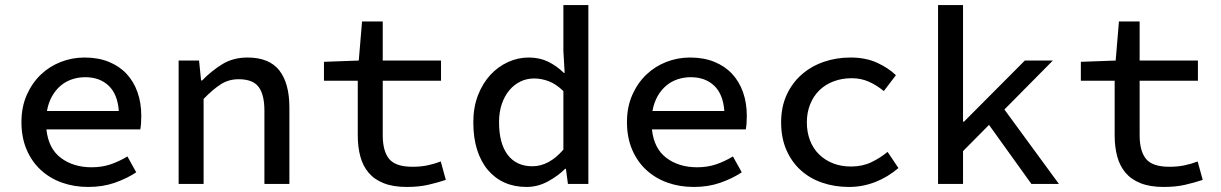

<svg xmlns="http://www.w3.org/2000/svg" viewBox="-20 -729 4840 761"><path d="M330 12Q274 12 226 -5Q178 -22 142 -55Q106 -88 85.5 -136Q65 -184 65 -245Q65 -305 86 -352.5Q107 -400 141.5 -433Q176 -466 221 -483.5Q266 -501 315 -501Q369 -501 411 -484Q453 -467 481.5 -436.5Q510 -406 525 -363.5Q540 -321 540 -270Q540 -254 539 -240Q538 -226 536 -216H164Q172 -140 221.5 -103Q271 -66 343 -66Q384 -66 418 -77.5Q452 -89 485 -109L520 -46Q482 -21 434.5 -4.5Q387 12 330 12ZM318 -423Q290 -423 265 -414.5Q240 -406 220 -389Q200 -372 186 -347Q172 -322 166 -289H451Q446 -356 410.5 -389.5Q375 -423 318 -423Z M688 0V-489H769L777 -410H781Q818 -448 861 -474.5Q904 -501 961 -501Q1047 -501 1087 -450Q1127 -399 1127 -303V0H1028V-290Q1028 -354 1005 -384.5Q982 -415 926 -415Q887 -415 856 -395.5Q825 -376 787 -337V0Z M1592 12Q1538 12 1500.5 -3Q1463 -18 1440.5 -45Q1418 -72 1408 -109.5Q1398 -147 1398 -193V-409H1264V-484L1402 -489L1415 -644H1497V-489H1728V-409H1497V-193Q1497 -130 1522.5 -99Q1548 -68 1615 -68Q1647 -68 1674 -73.5Q1701 -79 1727 -89L1747 -16Q1714 -5 1677 3.5Q1640 12 1592 12Z M2067 12Q2019 12 1980.5 -5Q1942 -22 1914 -55Q1886 -88 1871 -135.5Q1856 -183 1856 -244Q1856 -304 1874.5 -351.5Q1893 -399 1923.5 -432Q1954 -465 1993.5 -483Q2033 -501 2075 -501Q2118 -501 2151.5 -485Q2185 -469 2215 -440H2218L2213 -527V-709H2312V0H2231L2223 -60H2220Q2191 -31 2151 -9.5Q2111 12 2067 12ZM2090 -70Q2156 -70 2213 -136V-368Q2184 -396 2155 -407Q2126 -418 2097 -418Q2068 -418 2043 -406Q2018 -394 1999 -371.5Q1980 -349 1969 -317Q1958 -285 1958 -245Q1958 -160 1992.5 -115Q2027 -70 2090 -70Z M2730 12Q2674 12 2626 -5Q2578 -22 2542 -55Q2506 -88 2485.5 -136Q2465 -184 2465 -245Q2465 -305 2486 -352.5Q2507 -400 2541.5 -433Q2576 -466 2621 -483.5Q2666 -501 2715 -501Q2769 -501 2811 -484Q2853 -467 2881.5 -436.5Q2910 -406 2925 -363.5Q2940 -321 2940 -270Q2940 -254 2939 -240Q2938 -226 2936 -216H2564Q2572 -140 2621.5 -103Q2671 -66 2743 -66Q2784 -66 2818 -77.5Q2852 -89 2885 -109L2920 -46Q2882 -21 2834.5 -4.5Q2787 12 2730 12ZM2718 -423Q2690 -423 2665 -414.5Q2640 -406 2620 -389Q2600 -372 2586 -347Q2572 -322 2566 -289H2851Q2846 -356 2810.5 -389.5Q2775 -423 2718 -423Z M3345 12Q3288 12 3238.5 -5Q3189 -22 3153 -55Q3117 -88 3096.5 -135.5Q3076 -183 3076 -244Q3076 -305 3098 -353Q3120 -401 3158 -434Q3196 -467 3245.5 -484Q3295 -501 3351 -501Q3411 -501 3456 -480.5Q3501 -460 3531 -431L3483 -368Q3454 -392 3423 -405.5Q3392 -419 3356 -419Q3317 -419 3284 -406.5Q3251 -394 3227.5 -371Q3204 -348 3191 -315.5Q3178 -283 3178 -244Q3178 -205 3190.5 -172.5Q3203 -140 3226.5 -117Q3250 -94 3282 -81.5Q3314 -69 3353 -69Q3398 -69 3433.5 -86Q3469 -103 3498 -127L3541 -63Q3499 -27 3449 -7.5Q3399 12 3345 12Z M3698 0V-709H3797V-247H3801L4042 -489H4153L3961 -295L4177 0H4068L3900 -234L3797 -130V0Z M4592 12Q4538 12 4500.5 -3Q4463 -18 4440.5 -45Q4418 -72 4408 -109.5Q4398 -147 4398 -193V-409H4264V-484L4402 -489L4415 -644H4497V-489H4728V-409H4497V-193Q4497 -130 4522.5 -99Q4548 -68 4615 -68Q4647 -68 4674 -73.5Q4701 -79 4727 -89L4747 -16Q4714 -5 4677 3.5Q4640 12 4592 12Z"/></svg>

Font: SauceCodePro Nerd Font Mono
Style: Regular
Weight: 500
Monospace: yes
Designer: Paul D. Hunt, Teo Tuominen
Foundry: Adobe Systems Incorporated
Version: Version 2.030;PS 1.000;hotconv 16.6.51;makeotf.lib2.5.65220;